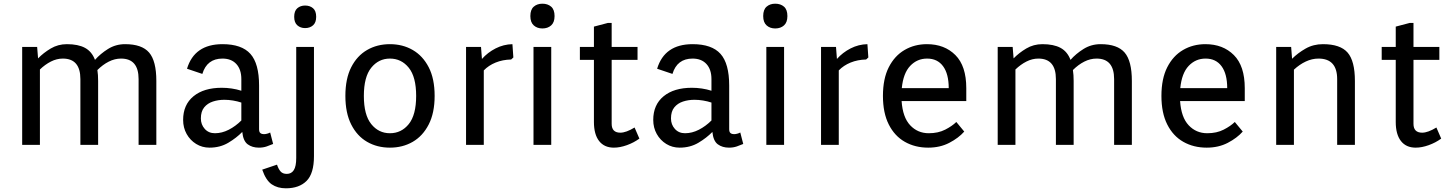

<svg xmlns="http://www.w3.org/2000/svg" viewBox="-20 -784 7839 1039"><path d="M100 0V-530H181L186 -468Q215 -498 254.5 -521.5Q294 -545 342 -545Q403 -545 440 -525Q477 -505 494 -460Q523 -493 564.5 -519Q606 -545 657 -545Q748 -545 787 -499.5Q826 -454 826 -346V0H730V-356Q730 -467 635 -467Q601 -467 568.5 -450.5Q536 -434 507 -405Q509 -392 510 -377.5Q511 -363 511 -346V0H415V-356Q415 -467 320 -467Q287 -467 255.5 -451Q224 -435 196 -408V0Z M1114 15Q1074 15 1041.5 -5Q1009 -25 990 -59Q971 -93 971 -135Q971 -217 1027 -263Q1083 -309 1180 -309Q1207 -309 1234 -305Q1261 -301 1286 -293V-356Q1286 -408 1259 -437.5Q1232 -467 1184 -467Q1100 -467 1075 -384L992 -412Q1032 -545 1184 -545Q1288 -545 1335 -492.5Q1382 -440 1382 -321V-85Q1382 -69 1389.5 -63.5Q1397 -58 1408 -58Q1416 -58 1425.5 -60.5Q1435 -63 1442 -67L1458 -5Q1442 2 1423 8.5Q1404 15 1381 15Q1345 15 1320.5 -3Q1296 -21 1291 -70Q1260 -38 1215.5 -11.5Q1171 15 1114 15ZM1143 -63Q1181 -63 1218 -82Q1255 -101 1286 -132V-229Q1265 -236 1241 -240Q1217 -244 1194 -244Q1161 -244 1132 -234.5Q1103 -225 1085 -203Q1067 -181 1067 -143Q1067 -110 1088 -86.5Q1109 -63 1143 -63Z M1631 -632Q1606 -632 1589 -647Q1572 -662 1572 -693Q1572 -725 1589 -739.5Q1606 -754 1631 -754Q1657 -754 1674 -739.5Q1691 -725 1691 -693Q1691 -662 1674 -647Q1657 -632 1631 -632ZM1527 235Q1482 235 1450.5 213.5Q1419 192 1399 134L1479 107Q1487 131 1498.5 144Q1510 157 1532 157Q1557 157 1570 136.5Q1583 116 1583 71V-530H1679V61Q1679 155 1639 195Q1599 235 1527 235Z M2090 15Q2021 15 1966.5 -16.5Q1912 -48 1880.5 -110.5Q1849 -173 1849 -265Q1849 -358 1880.5 -420Q1912 -482 1966.5 -513.5Q2021 -545 2090 -545Q2159 -545 2213.5 -513.5Q2268 -482 2300 -420Q2332 -358 2332 -265Q2332 -173 2300 -110.5Q2268 -48 2213.5 -16.5Q2159 15 2090 15ZM2090 -63Q2152 -63 2192 -112.5Q2232 -162 2232 -265Q2232 -368 2192 -417.5Q2152 -467 2090 -467Q2029 -467 1989 -417.5Q1949 -368 1949 -265Q1949 -162 1989 -112.5Q2029 -63 2090 -63Z M2502 0V-530H2583L2588 -465Q2619 -500 2662 -522Q2705 -544 2753 -545L2758 -473L2746 -462Q2700 -461 2662 -445.5Q2624 -430 2598 -403V0Z M2915 -630Q2887 -630 2868.5 -646.5Q2850 -663 2850 -697Q2850 -732 2868.5 -748Q2887 -764 2915 -764Q2944 -764 2962.5 -748Q2981 -732 2981 -697Q2981 -663 2962.5 -646.5Q2944 -630 2915 -630ZM2867 0V-530H2963V0Z M3302 15Q3250 15 3222 -21Q3194 -57 3194 -124V-460H3118V-530H3194V-640L3270 -660H3290V-530H3430V-460H3290V-114Q3290 -66 3337 -66Q3368 -66 3414 -94L3440 -34Q3410 -12 3372.5 1.5Q3335 15 3302 15Z M3658 15Q3618 15 3585.5 -5Q3553 -25 3534 -59Q3515 -93 3515 -135Q3515 -217 3571 -263Q3627 -309 3724 -309Q3751 -309 3778 -305Q3805 -301 3830 -293V-356Q3830 -408 3803 -437.5Q3776 -467 3728 -467Q3644 -467 3619 -384L3536 -412Q3576 -545 3728 -545Q3832 -545 3879 -492.5Q3926 -440 3926 -321V-85Q3926 -69 3933.5 -63.5Q3941 -58 3952 -58Q3960 -58 3969.5 -60.5Q3979 -63 3986 -67L4002 -5Q3986 2 3967 8.5Q3948 15 3925 15Q3889 15 3864.5 -3Q3840 -21 3835 -70Q3804 -38 3759.5 -11.5Q3715 15 3658 15ZM3687 -63Q3725 -63 3762 -82Q3799 -101 3830 -132V-229Q3809 -236 3785 -240Q3761 -244 3738 -244Q3705 -244 3676 -234.5Q3647 -225 3629 -203Q3611 -181 3611 -143Q3611 -110 3632 -86.5Q3653 -63 3687 -63Z M4175 -630Q4147 -630 4128.5 -646.5Q4110 -663 4110 -697Q4110 -732 4128.5 -748Q4147 -764 4175 -764Q4204 -764 4222.5 -748Q4241 -732 4241 -697Q4241 -663 4222.5 -646.5Q4204 -630 4175 -630ZM4127 0V-530H4223V0Z M4423 0V-530H4504L4509 -465Q4540 -500 4583 -522Q4626 -544 4674 -545L4679 -473L4667 -462Q4621 -461 4583 -445.5Q4545 -430 4519 -403V0Z M5003 15Q4932 15 4876.5 -16.5Q4821 -48 4789.5 -110.5Q4758 -173 4758 -265Q4758 -358 4789.5 -420Q4821 -482 4875 -513.5Q4929 -545 4996 -545Q5091 -545 5150 -486Q5209 -427 5209 -307V-237H4859Q4865 -149 4905.5 -106Q4946 -63 5006 -63Q5057 -63 5095 -82.5Q5133 -102 5155 -124L5198 -72Q5167 -37 5117 -11Q5067 15 5003 15ZM4860 -307H5114Q5114 -384 5083.5 -425.5Q5053 -467 4997 -467Q4943 -467 4905.5 -427.5Q4868 -388 4860 -307Z M5379 0V-530H5460L5465 -468Q5494 -498 5533.5 -521.5Q5573 -545 5621 -545Q5682 -545 5719 -525Q5756 -505 5773 -460Q5802 -493 5843.5 -519Q5885 -545 5936 -545Q6027 -545 6066 -499.5Q6105 -454 6105 -346V0H6009V-356Q6009 -467 5914 -467Q5880 -467 5847.5 -450.5Q5815 -434 5786 -405Q5788 -392 5789 -377.5Q5790 -363 5790 -346V0H5694V-356Q5694 -467 5599 -467Q5566 -467 5534.5 -451Q5503 -435 5475 -408V0Z M6510 15Q6439 15 6383.5 -16.5Q6328 -48 6296.5 -110.5Q6265 -173 6265 -265Q6265 -358 6296.5 -420Q6328 -482 6382 -513.5Q6436 -545 6503 -545Q6598 -545 6657 -486Q6716 -427 6716 -307V-237H6366Q6372 -149 6412.5 -106Q6453 -63 6513 -63Q6564 -63 6602 -82.5Q6640 -102 6662 -124L6705 -72Q6674 -37 6624 -11Q6574 15 6510 15ZM6367 -307H6621Q6621 -384 6590.5 -425.5Q6560 -467 6504 -467Q6450 -467 6412.5 -427.5Q6375 -388 6367 -307Z M6886 0V-530H6967L6972 -466Q7003 -497 7045 -521Q7087 -545 7139 -545Q7233 -545 7272.5 -499.5Q7312 -454 7312 -346V0H7216V-356Q7216 -467 7115 -467Q7080 -467 7046 -451Q7012 -435 6982 -407V0Z M7641 15Q7589 15 7561 -21Q7533 -57 7533 -124V-460H7457V-530H7533V-640L7609 -660H7629V-530H7769V-460H7629V-114Q7629 -66 7676 -66Q7707 -66 7753 -94L7779 -34Q7749 -12 7711.5 1.5Q7674 15 7641 15Z"/></svg>

Font: Orienta
Style: Regular
Weight: 400
Designer: Eduardo Rodriguez Tunni
Foundry: Eduardo Rodriguez Tunni
Version: Version 1.002; ttfautohint (v1.8.4.7-5d5b);gftools[0.9.23]